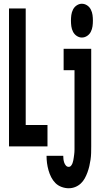

<svg xmlns="http://www.w3.org/2000/svg" viewBox="-20 -780 540 1023"><path d="M28 0V-735H117V-114H233V0ZM416 -580Q402 -580 389 -588.5Q376 -597 369 -611Q362 -625 360 -640Q358 -655 358 -670Q358 -685 360 -700Q362 -715 369 -729Q376 -743 389 -751.5Q402 -760 416 -760Q431 -760 444 -751.5Q457 -743 464 -729Q471 -715 473 -700Q475 -685 475 -670Q475 -655 473 -640Q471 -625 464 -611Q457 -597 444 -588.5Q431 -580 416 -580ZM346 223Q327 223 308 216Q289 209 275.5 195.5Q262 182 253 164.5Q244 147 238.5 127.5Q233 108 230.5 89Q228 70 228 50H317Q317 59 318 68Q319 77 322 86Q325 95 331 102Q337 109 346 109Q354 109 359 102.5Q364 96 366.5 89Q369 82 370.5 74.5Q372 67 373 59.5Q374 52 375 45Q376 38 376.5 30.5Q377 23 377 15.5Q377 8 377 0V-406H319V-520H466V0Q466 18 465.5 35.5Q465 53 462.5 70.5Q460 88 456 105Q452 122 446 138.5Q440 155 431.5 170.5Q423 186 410 198Q397 210 380.5 216.5Q364 223 346 223Z"/></svg>

Font: Iosevka Heavy
Style: Regular
Weight: 900
Monospace: yes
Designer: Belleve Invis
Foundry: Belleve Invis
Version: Version 32.5.0; ttfautohint (v1.8.4)